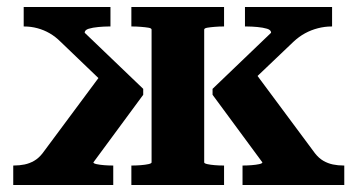

<svg xmlns="http://www.w3.org/2000/svg" viewBox="-20 -531 1026 551"><path d="M968 0H676V-56H679Q689 -56 702 -57Q715 -58 724 -60Q733 -62 733 -65L590 -259V-276L758 -437Q758 -445 746.5 -448.5Q735 -452 718.5 -453.5Q702 -455 689 -455H683V-511H933V-455H931Q912 -455 892.5 -450Q873 -445 855.5 -435.5Q838 -426 822 -411L674 -270L702 -336L884 -91Q895 -77 908 -69.5Q921 -62 935.5 -59Q950 -56 966 -56H968ZM18 0V-56H20Q36 -56 50.5 -59Q65 -62 78 -69.5Q91 -77 102 -91L284 -336L301 -270L154 -411Q139 -426 122.5 -435.5Q106 -445 87.5 -450Q69 -455 50 -455H48V-511H297V-455H291Q279 -455 262.5 -453.5Q246 -452 234.5 -448.5Q223 -445 223 -437L391 -276V-259L248 -65Q248 -62 257 -60Q266 -58 278.5 -57Q291 -56 302 -56H305V0ZM357 -455V-511H623V-455H620Q609 -455 596.5 -454Q584 -453 575 -451.5Q566 -450 566 -446V-65Q566 -62 575 -60Q584 -58 596.5 -57Q609 -56 620 -56H623V0H357V-56H361Q371 -56 384 -57Q397 -58 406 -60Q415 -62 415 -65V-446Q415 -450 406 -451.5Q397 -453 384 -454Q371 -455 361 -455Z"/></svg>

Font: Roboto Serif 28pt SemiBold
Style: Regular
Weight: 600
Designer: Greg Gazdowicz
Foundry: Commercial Type
Version: Version 1.008